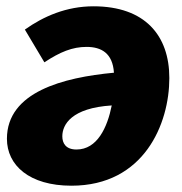

<svg xmlns="http://www.w3.org/2000/svg" viewBox="-20 -572 578 610"><path d="M277 -552C191 -552 118 -520 59 -478L121 -374C171 -407 210 -423 255 -423C302 -423 338 -403 342 -341C181 -326 2 -280 2 -131C2 -47 73 18 207 18C438 18 518 -179 518 -324C518 -459 441 -552 277 -552ZM223 -97C189 -97 178 -117 178 -139C178 -176 207 -229 335 -237C321 -167 289 -97 223 -97Z"/></svg>

Font: Fira Sans ExtraBold
Style: Italic
Weight: 800
Italic angle: -8°
Designer: bBox Type GmbH & Carrois Corporate GbR & Edenspiekermann AG
Foundry: bBox Type GmbH & Carrois Corporate GbR & Edenspiekermann AG
Version: Version 4.301;PS 004.301;hotconv 1.0.88;makeotf.lib2.5.64775